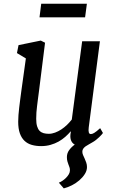

<svg xmlns="http://www.w3.org/2000/svg" viewBox="-20 -790 651 1051"><path d="M205.6 -769.5H455.6L445.8 -695.3H196.3ZM79.6 -124Q79.6 -140.1 81.1 -160.2Q82.5 -180.2 85.2 -202.1Q87.9 -224.1 90.8 -246.8Q93.8 -269.5 96.7 -291.5L121.6 -470.2L72.8 -499.5L81.5 -543L203.1 -567.9L226.6 -556.2L192.9 -287.6Q189.9 -265.6 187.5 -246.3Q185.1 -227.1 182.9 -209.5Q180.7 -191.9 179.4 -174.8Q178.2 -157.7 178.2 -139.6Q178.2 -114.7 183.1 -98.6Q188 -82.5 197 -73.5Q206.1 -64.5 218.8 -61Q231.4 -57.6 247.1 -57.6Q264.2 -57.6 281.7 -64.2Q299.3 -70.8 315.7 -81.5Q332 -92.3 346.7 -106.4Q361.3 -120.6 373 -135.7L429.7 -564H526.9L465.8 -93.3Q460.9 -56.2 476.6 -56.2Q480.5 -56.2 484.9 -57.4Q489.3 -58.6 495.4 -62.3Q501.5 -65.9 509.5 -72.3Q517.6 -78.6 528.3 -88.4L543.5 -62Q541 -58.6 535.9 -52.5Q530.8 -46.4 522.9 -39.1Q515.1 -31.7 505.4 -23.9Q495.6 -16.1 483.9 -9.8Q475.6 -4.4 466.1 0.5Q456.5 5.4 448.7 11Q440.9 16.6 435.8 23.7Q430.7 30.8 430.7 40.5Q430.7 49.3 434.6 58.6Q438.5 67.9 443.4 78.1Q448.2 88.4 452.1 99.9Q456.1 111.3 456.1 124.5Q456.1 144 444.3 162.6Q432.6 181.2 414.3 197Q396 212.9 373.3 224.4Q350.6 235.8 329.1 241.2L302.2 210Q311.5 206.5 322 199.5Q332.5 192.4 341.6 183.3Q350.6 174.3 356.7 163.8Q362.8 153.3 362.8 142.1Q362.8 132.3 360.1 125Q357.4 117.7 354.5 110.1Q351.6 102.5 348.9 93Q346.2 83.5 346.2 69.8Q346.2 48.8 358.6 31.7Q371.1 14.6 389.2 1.5Q373.5 -6.8 367.9 -24.4Q362.3 -42 367.7 -66.9L367.2 -71.3Q354 -55.7 337.4 -41Q320.8 -26.4 300.8 -15.1Q280.8 -3.9 256.8 2.9Q232.9 9.8 205.1 9.8Q177.2 9.8 154.1 3.2Q130.9 -3.4 114.3 -19Q97.7 -34.7 88.6 -60.3Q79.6 -85.9 79.6 -124Z"/></svg>

Font: Merriweather
Style: Italic
Weight: 400
Italic angle: -7°
Designer: Eben Sorkin ( eben@eyebytes.com )
Foundry: Eben Sorkin ( eben@eyebytes.com )
Version: Version 1.005; ttfautohint (v0.97) -l 13 -r 13 -G 200 -x 24 